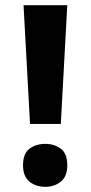

<svg xmlns="http://www.w3.org/2000/svg" viewBox="-20 -710 350 742"><path d="M215 -231H96L71 -690H240ZM69 -71Q69 -116.8 94 -135.4Q119.1 -154 155.2 -154Q190 -154 215 -135.4Q240 -116.8 240 -71Q240 -28 215 -8Q190 12 155.2 12Q119.1 12 94 -8Q69 -28 69 -71Z"/></svg>

Font: Noto Sans Kannada
Style: Regular
Weight: 400
Designer: Jelle Bosma - Monotype Design Team
Foundry: Monotype Imaging Inc.
Version: Version 2.003